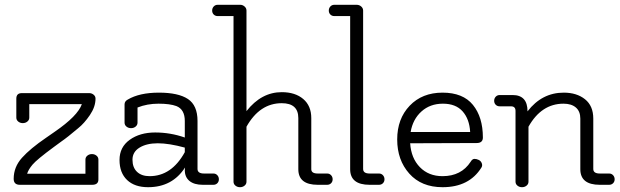

<svg xmlns="http://www.w3.org/2000/svg" viewBox="-20 -770 2582 800"><path d="M390 -105V-22Q390 0 364 0H63Q37 0 37 -25Q37 -74 71.5 -112.5Q106 -151 172 -196L208 -221Q304 -287 321 -336H102V-280Q102 -270 94 -263.5Q86 -257 75 -257Q64 -257 56 -263.5Q48 -270 48 -280V-359Q48 -382 71 -382H352Q362 -382 370 -375.5Q378 -369 378 -359Q378 -325 354.5 -290.5Q331 -256 306 -236Q260 -197 235 -180L205 -158Q133 -105 115.5 -84Q98 -63 93 -46H336V-105Q336 -115 344 -121.5Q352 -128 363 -128Q374 -128 382 -121.5Q390 -115 390 -105Z M750 -155Q684 -173 637.5 -173Q591 -173 561.5 -155Q532 -137 532 -104.5Q532 -72 551 -54Q570 -36 603 -36Q695 -36 750 -136ZM830 -47H869Q879 -47 885.5 -40Q892 -33 892 -23Q892 -13 885.5 -6.5Q879 0 869 0H825Q789 0 769.5 -16Q750 -32 750 -61Q750 -66 751 -72Q698 10 597 10Q541 10 509.5 -20Q478 -50 478 -103.5Q478 -157 520.5 -187.5Q563 -218 626.5 -218Q690 -218 750 -197V-266Q750 -314 715 -328Q688 -338 640.5 -338Q593 -338 553 -322V-259Q553 -249 545 -242.5Q537 -236 526 -236Q515 -236 507 -242.5Q499 -249 499 -259V-335Q499 -348 512 -355Q561 -384 642 -384Q723 -384 763 -357.5Q803 -331 803 -266V-66Q803 -47 830 -47Z M1007 -13Q1007 -3 999 3.5Q991 10 980 10Q969 10 961 3.5Q953 -3 953 -13V-703H887Q877 -703 870.5 -709.5Q864 -716 864 -726Q864 -736 870.5 -743Q877 -750 887 -750H981Q991 -750 999 -743Q1007 -736 1007 -726V-307Q1069 -386 1154 -386Q1210 -386 1243.5 -357.5Q1277 -329 1277 -278V-65Q1277 -47 1304 -47H1343Q1353 -47 1359.5 -40Q1366 -33 1366 -23Q1366 -13 1359.5 -6.5Q1353 0 1343 0H1304Q1223 0 1223 -65V-278Q1223 -340 1154 -340Q1062 -340 1007 -242Z M1520 -47H1559Q1569 -47 1575.5 -40Q1582 -33 1582 -23Q1582 -13 1575.5 -6.5Q1569 0 1559 0H1520Q1439 0 1439 -65V-703H1373Q1363 -703 1356.5 -709.5Q1350 -716 1350 -726Q1350 -736 1356.5 -743Q1363 -750 1373 -750H1466Q1477 -750 1485 -743Q1493 -736 1493 -726V-66Q1493 -47 1520 -47Z M1691 -220H1939Q1936 -274 1907.5 -306Q1879 -338 1825.5 -338Q1772 -338 1736 -305.5Q1700 -273 1691 -220ZM1941 -96Q1948 -108 1957 -108Q1966 -108 1975 -103.5Q1984 -99 1987.5 -89.5Q1991 -80 1986 -72Q1935 10 1824 10Q1736 10 1685.5 -46.5Q1635 -103 1635 -189Q1635 -275 1687 -329.5Q1739 -384 1824 -384Q1909 -384 1950.5 -333Q1992 -282 1992 -197Q1992 -174 1966 -174L1689 -173Q1693 -111 1729.5 -73.5Q1766 -36 1824 -36Q1902 -36 1941 -96Z M2109 -327H2062Q2052 -327 2045.5 -333.5Q2039 -340 2039 -350Q2039 -360 2045.5 -367Q2052 -374 2062 -374H2116Q2178 -374 2178 -306Q2238 -384 2329 -384Q2383 -384 2417.5 -356.5Q2452 -329 2452 -276V-66Q2452 -47 2479 -47H2518Q2528 -47 2534.5 -40Q2541 -33 2541 -23Q2541 -13 2534.5 -6.5Q2528 0 2518 0H2479Q2398 0 2398 -65V-276Q2398 -306 2379.5 -322Q2361 -338 2328 -338Q2236 -338 2182 -242V-13Q2182 -3 2174 3.5Q2166 10 2155 10Q2144 10 2136 3.5Q2128 -3 2128 -13V-308Q2128 -327 2109 -327Z"/></svg>

Font: Flamenco
Style: Regular
Weight: 400
Designer: Luciano Vergara
Foundry: Luciano Vergara
Version: Version 1.002